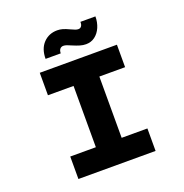

<svg xmlns="http://www.w3.org/2000/svg" viewBox="-156 -1049 1139 1189"><g transform="rotate(-20 413.0 -455.0)"><path d="M158.7 0V-148.1H327.5V-551.9H158.7V-700H667.2V-551.9H497.5V-148.1H667.2V0ZM489.3 -768Q469.8 -768 449.4 -774.1Q429.1 -780.1 405.2 -790.4Q387.1 -798.6 374.8 -802.9Q362.5 -807.1 352.5 -807.1Q338.4 -807.1 330.1 -796.9Q321.9 -786.6 321.9 -768.6H222Q222 -834.6 258.1 -872.5Q294.3 -910.3 349.7 -910.3Q367.3 -910.3 385 -905.3Q402.7 -900.3 429.2 -887.7Q445.5 -880 456.4 -876Q467.3 -872 476.3 -872Q489.7 -872 496.9 -882.6Q504 -893.1 503 -910.3H602Q602 -871.5 588 -838.9Q573.9 -806.3 548.6 -787.2Q523.2 -768 489.3 -768Z"/></g></svg>

Font: Lexend Peta
Style: Regular
Weight: 400
Designer: Bonnie Shaver-Troup, Thomas Jockin
Foundry: Lexend
Version: Version 1.007